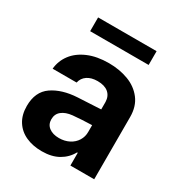

<svg xmlns="http://www.w3.org/2000/svg" viewBox="-169 -826 896 955"><g transform="rotate(30 279.0 -348.5)"><path d="M228.5 -311.5Q282.2 -314.9 360.4 -318.4V-361.3Q359.4 -394.5 337.4 -413.1Q315.4 -431.6 275.4 -431.6Q239.3 -431.6 216.3 -416Q193.4 -400.4 187.5 -373H49.8Q54.2 -419.9 82.3 -457Q110.4 -494.1 160.6 -515.6Q210.9 -537.1 279.3 -537.1Q339.8 -537.1 390.9 -518.1Q441.9 -499 472.9 -458.7Q503.9 -418.5 503.9 -357.4V0H367.2V-73.2H363.3Q342.3 -34.7 303.5 -12.5Q264.6 9.8 208 9.8Q156.2 9.8 116.5 -8.1Q76.7 -25.9 54 -61.5Q31.2 -97.2 31.2 -148.4Q31.2 -230.5 86.4 -268.6Q141.6 -306.6 228.5 -311.5ZM249 -89.8Q281.2 -89.8 306.9 -103Q332.5 -116.2 346.7 -139.2Q360.8 -162.1 360.4 -189.5V-228Q337.4 -227.5 303.7 -225.6Q270 -223.6 252 -221.7Q213.9 -217.8 191.9 -200.2Q169.9 -182.6 169.9 -152.3Q169.9 -122.6 191.7 -106.2Q213.4 -89.8 249 -89.8ZM454.1 -627.9H118.2V-707H454.1Z"/></g></svg>

Font: Pretendard GOV
Style: Bold
Weight: 700
Designer: Base glyphs from Inter by Rasmus Andersson; Hangeul glyphs from Noto Sans CJK(Source Han Sans) by Jang Soo-young and Kan
Foundry: Kil Hyung-jin
Version: Version 1.309